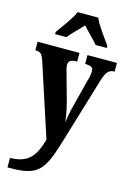

<svg xmlns="http://www.w3.org/2000/svg" viewBox="-147 -836 774 1134"><g transform="rotate(15 240.5 -269.5)"><path d="M86 -619V-606H155C174 -632 218 -672 244 -702C268 -674 317 -628 334 -606H402V-619C376 -657 325 -721 307 -766H181C163 -721 112 -657 86 -619ZM18 169V227H35C207 227 237 180 293 -4L416 -412C432 -465 450 -483 480 -483H483V-536H303V-483L307 -482C339 -480 353 -475 353 -450C353 -434 348 -409 343 -394L295 -206C288 -178 283 -150 279 -118C276 -146 269 -190 256 -239L212 -397C206 -417 201 -435 201 -450C201 -471 214 -483 250 -483H254V-536H-2V-483H3C28 -483 39 -476 53 -435L198 9C172 105 134 169 18 169Z"/></g></svg>

Font: Noto Serif Armenian ExtraCondensed ExtraBold
Style: Regular
Weight: 800
Width: 2
Designer: Monotype Design Team
Foundry: Monotype Imaging Inc.
Version: Version 2.008